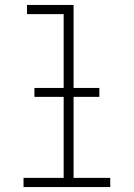

<svg xmlns="http://www.w3.org/2000/svg" viewBox="-20 -755 540 775"><path d="M75 0V-37H237V-698H89V-735H277V-37H425V0ZM119 -364V-400H381V-364Z"/></svg>

Font: Iosevka Slab Extralight
Style: Regular
Weight: 200
Monospace: yes
Designer: Belleve Invis
Foundry: Belleve Invis
Version: Version 11.1.1; ttfautohint (v1.8.3)